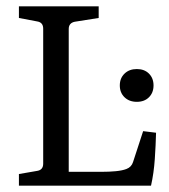

<svg xmlns="http://www.w3.org/2000/svg" viewBox="-20 -589 537 609"><path d="M434 -173 475 -168Q474 -129 471 -84.5Q468 -40 459 0H40V-37L98 -47Q117 -50 117 -70V-498Q117 -518 98 -521L40 -532V-569H293V-532L217 -520Q198 -516 198 -497V-44H301Q327 -44 347.5 -46Q368 -48 381 -53Q397 -59 402 -75ZM467 -318Q467 -295 452.5 -280.5Q438 -266 414 -266Q390 -266 375 -280.5Q360 -295 360 -318Q360 -341 375 -355.5Q390 -370 414 -370Q438 -370 452.5 -355.5Q467 -341 467 -318Z"/></svg>

Font: Rasa
Style: Regular
Weight: 400
Designer: Anna Giedrys (Yrsa+Rasa design), David Brezina (Yrsa art-direction, Rasa art-direction, design)
Foundry: Rosetta Type Foundry
Version: Version 2.004